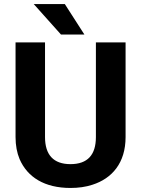

<svg xmlns="http://www.w3.org/2000/svg" viewBox="-20 -921 698 951"><path d="M329 -108C245 -108 203 -154 203 -242V-711H57V-242C57 -201 64 -164 77 -133C116 -43 201 10 329 10C368 10 405 5 438 -6C535 -37 602 -114 602 -242V-711H455V-242C455 -154 414 -108 329 -108ZM398 -750 301 -901H147L282 -750Z"/></svg>

Font: Asimov
Style: Regular
Weight: 500
Designer: Google
Version: Version 2.000980; 2014